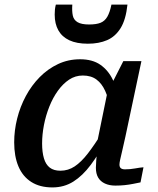

<svg xmlns="http://www.w3.org/2000/svg" viewBox="-20 -807 689 839"><path d="M501 -364 462 -334Q454 -378 439.5 -410Q425 -442 401.5 -459.5Q378 -477 342 -477Q309 -477 282 -459Q255 -441 233 -410.5Q211 -380 195.5 -341Q180 -302 172 -260.5Q164 -219 164 -180Q164 -142 172 -115Q180 -88 197.5 -74.5Q215 -61 244 -61Q278 -61 306.5 -80Q335 -99 364 -136.5Q393 -174 427 -229L446 -198Q412 -134 376.5 -86.5Q341 -39 300.5 -13.5Q260 12 209 12Q154 12 116.5 -12Q79 -36 60.5 -80Q42 -124 42 -185Q42 -237 55 -289Q68 -341 93 -387.5Q118 -434 153.5 -470Q189 -506 233.5 -527Q278 -548 330 -548Q384 -548 418.5 -524Q453 -500 473 -458.5Q493 -417 501 -364ZM598 -540 528 -210Q520 -173 514 -148Q508 -123 505 -109Q502 -95 502 -88Q502 -77 508 -72Q514 -67 526 -67Q549 -67 570.5 -71Q592 -75 607 -76L594 -10Q579 -7 561.5 -3.5Q544 0 525 2Q506 4 484 4Q458 4 438.5 -5Q419 -14 409 -31Q399 -48 399 -74Q399 -84 400.5 -105.5Q402 -127 405 -157L397 -148L451 -412L458 -420L519 -540ZM364 -616Q412 -616 448 -631.5Q484 -647 507 -684Q530 -721 537 -787H467Q460 -753 449 -734Q438 -715 419.5 -707.5Q401 -700 369 -700Q336 -700 319 -710Q302 -720 298 -739.5Q294 -759 296 -787H224Q221 -775 220 -765Q219 -755 219 -743Q219 -703 235 -674.5Q251 -646 283 -631Q315 -616 364 -616Z"/></svg>

Font: Roboto Serif Medium
Style: Italic
Weight: 500
Italic angle: -10°
Designer: Greg Gazdowicz
Foundry: Commercial Type
Version: Version 1.008